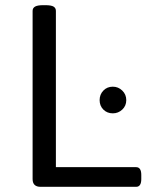

<svg xmlns="http://www.w3.org/2000/svg" viewBox="-20 -722 572 742"><path d="M137 0Q106 0 106 -30V-680Q106 -691 115.5 -696.5Q125 -702 147 -702H155Q178 -702 187 -696.5Q196 -691 196 -680V-76H506Q526 -76 526 -46V-30Q526 0 506 0ZM416 -284Q394 -284 379.5 -298.5Q365 -313 365 -335Q365 -357 379.5 -372Q394 -387 416 -387Q437 -387 452.5 -372Q468 -357 468 -335Q468 -313 452.5 -298.5Q437 -284 416 -284Z"/></svg>

Font: Asap Semi Expanded
Style: Regular
Weight: 400
Width: 6
Designer: Pablo Cosgaya
Foundry: Omnibus-Type
Version: Version 3.001; ttfautohint (v1.8.4.7-5d5b)